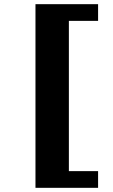

<svg xmlns="http://www.w3.org/2000/svg" viewBox="-20 -840 540 920"><path d="M150 -820H450V-740H310V-20H450V60H150Z"/></svg>

Font: Otomanopee
Style: Regular
Weight: 400
Designer: Das Ende der Wildnis
Foundry: Gutenberg Labo
Version: Version 3.000